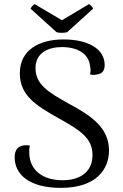

<svg xmlns="http://www.w3.org/2000/svg" viewBox="-20 -897 595 930"><path d="M305 -741 431 -855C429 -861 419 -874 411 -877L280 -799L148 -877C141 -874 130 -861 128 -855L254 -741C266 -737 293 -737 305 -741ZM275 13C447 13 508 -78 508 -168C508 -279 421 -337 313 -395C216 -449 152 -487 152 -567C152 -645 219 -669 280 -669C356 -669 410 -636 416 -578C419 -565 420 -551 416 -536C427 -534 438 -533 447 -536C478 -539 487 -558 487 -582C487 -661 406 -706 288 -706C174 -706 76 -658 76 -542C76 -435 153 -386 268 -322C372 -264 428 -226 428 -146C428 -64 368 -24 283 -24C185 -24 126 -74 122 -150C121 -166 121 -179 125 -192C69 -200 51 -173 51 -135C51 -54 119 13 275 13Z"/></svg>

Font: Arima Koshi
Style: Regular
Weight: 400
Designer: Joana Correia and Natanael Gama
Foundry: NDISCOVER
Version: Version 1.019;PS 001.019;hotconv 1.0.88;makeotf.lib2.5.64775